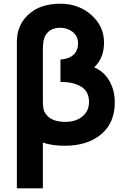

<svg xmlns="http://www.w3.org/2000/svg" viewBox="-20 -786 693 1056"><path d="M498 -415.5Q551.8 -393.1 581.5 -341.3Q611.3 -289.6 611.3 -223.1Q611.3 -110.4 536.4 -47.4Q461.4 15.6 336.4 15.6Q265.1 15.6 215.8 -2V250H72.8V-562.5Q74.2 -596.7 81.1 -618.7Q96.7 -668.9 132.8 -702.9Q168.9 -736.8 213.9 -751.2Q258.8 -765.6 311.5 -765.6Q412.1 -765.6 482.2 -703.9Q552.2 -642.1 552.2 -551.3Q552.2 -466.8 498 -415.5ZM339.4 -115.7Q397.5 -115.7 433.6 -146Q469.7 -176.3 469.7 -225.1Q469.7 -281.7 427.7 -308.6Q385.7 -335.4 312.5 -335.4V-458.5Q359.9 -461.9 384.5 -484.9Q409.2 -507.8 409.2 -547.9Q409.2 -586.9 380.1 -610.1Q351.1 -633.3 311.5 -633.3Q253.4 -633.3 229 -589.4Q215.8 -565.9 215.8 -513.7V-234.4Q215.8 -192.4 223.1 -173.8Q250.5 -115.7 339.4 -115.7Z"/></svg>

Font: Manrope3 ExtraBold
Style: Bold
Weight: 800
Width: 4
Designer: Mikhail Sharanda
Foundry: Mikhail Sharanda
Version: Version 3.000;PS 003.000;hotconv 1.0.88;makeotf.lib2.5.64775